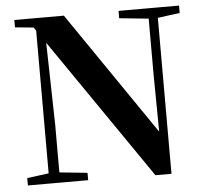

<svg xmlns="http://www.w3.org/2000/svg" viewBox="-53 -797 920 857"><g transform="rotate(-5 407.5 -368.5)"><path d="M38 0V-33L144 -47H171L308 -33V0ZM135 0V-713H173L183 -261V0ZM509 -708V-741H780V-708L675 -694H648ZM609 4 162 -646 159 -649 125 -700 42 -708V-741H264L662 -160L643 -153L640 -450V-741H681V4Z"/></g></svg>

Font: Noto Serif TC
Style: Bold
Weight: 700
Designer: Ryoko NISHIZUKA 西塚涼子 (kana & ideographs); Frank Grießhammer (Latin, Greek & Cyrillic); Wenlong ZHANG 张文龙 (bopomofo); San
Foundry: Adobe
Version: Version 2.002-H1;hotconv 1.1.0;makeotfexe 2.6.0